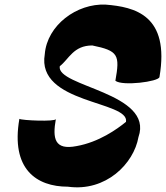

<svg xmlns="http://www.w3.org/2000/svg" viewBox="-20 -818 719 832"><path d="M64 -303C26 -85 138 -9 274 -9C439 14 560 -109 580 -224C648 -417 223 -442 239 -531C279 -562 298 -621 380 -621C493 -598 500 -580 480 -468C510 -444 667 -464 671 -484C717 -753 563 -788 438 -798C313 -804 184 -709 174 -583C137 -367 542 -382 526 -290C487 -258 408 -202 312 -185C216 -166 207 -218 222 -302C220 -290 74 -296 64 -303Z"/></svg>

Font: Ember
Style: Ita
Weight: 400
Designer: Stig
Foundry: Cannot Into Space Fonts
Version: Version 0.127